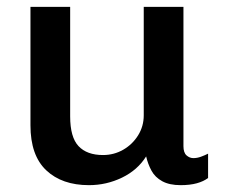

<svg xmlns="http://www.w3.org/2000/svg" viewBox="-20 -531 662 561"><path d="M240 10Q161 10 115 -33.5Q69 -77 69 -165V-511H185V-191Q185 -130 209.5 -104Q234 -78 281 -78Q313 -78 340 -93.5Q367 -109 383.5 -135.5Q400 -162 400 -194V-511H516V-104Q516 -85 525 -77Q534 -69 545 -69Q556 -69 567 -73Q578 -77 588 -82V-11Q575 -1 555 4.5Q535 10 508 10Q475 10 454 -1.5Q433 -13 422.5 -32.5Q412 -52 407 -74Q382 -34 336.5 -12Q291 10 240 10Z"/></svg>

Font: Chivo Medium
Style: Regular
Weight: 500
Designer: Hector Gatti
Foundry: Omnibus-Type
Version: Version 2.002